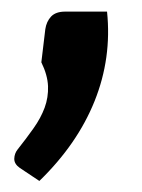

<svg xmlns="http://www.w3.org/2000/svg" viewBox="-20 -204 251 339"><path d="M169 -183.5Q177.5 -101.5 147 -25.5Q116.5 50.5 49.5 115.5L15 92.5Q5 85.5 5.2 76.2Q5.5 67 11 60Q26.5 40.5 39.2 22.5Q52 4.5 58.8 -13.8Q65.5 -32 64.8 -51.8Q64 -71.5 53 -94L60 -152.5Q62 -166 70.2 -174.8Q78.5 -183.5 95 -183.5Z"/></svg>

Font: Lato 2
Style: Bold Italic
Weight: 700
Italic angle: -7°
Designer: Lukasz Dziedzic with Adam Twardoch and Botio Nikoltchev
Foundry: tyPoland Lukasz Dziedzic
Version: Version 2.015; 2015-08-06; http://www.latofonts.com/